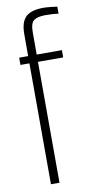

<svg xmlns="http://www.w3.org/2000/svg" viewBox="-91 -846 437 885"><g transform="rotate(-10 127.0 -403.5)"><path d="M73 0 72 -566H30V-600H72V-703Q72 -759 97 -783Q122 -807 180 -807Q193 -807 212 -805Q231 -803 244 -801V-768Q233 -770 217.5 -771Q202 -772 182 -772Q146 -772 129 -759.5Q112 -747 112 -705V-600H230V-566H112L113 0Z"/></g></svg>

Font: Big Shoulders Text Thin
Style: Regular
Weight: 100
Designer: Patric King
Foundry: XO Type Co
Version: Version 1.000; ttfautohint (v1.8.2)